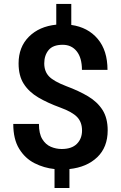

<svg xmlns="http://www.w3.org/2000/svg" viewBox="-20 -844 611 968"><path d="M393.6 -186Q393.6 -228 368.9 -253.9Q344.2 -279.8 283.7 -301.8Q220.7 -324.7 173.3 -352.5Q126 -380.4 99.9 -421.1Q73.7 -461.9 73.7 -524.4Q73.7 -606.9 125.7 -658.9Q177.7 -710.9 263.7 -719.7V-824.2H339.4V-718.3Q423.3 -706.5 472.7 -647.9Q522 -589.4 522 -491.7H393.1Q393.1 -552.2 366.9 -585.2Q340.8 -618.2 295.9 -618.2Q247.1 -618.2 225.1 -591.6Q203.1 -564.9 203.1 -524.4Q203.1 -484.4 226.8 -459.2Q250.5 -434.1 314 -409.7Q377.4 -386.2 424.3 -358.2Q471.2 -330.1 497.1 -289.3Q522.9 -248.5 522.9 -187Q522.9 -101.6 470.2 -51.3Q417.5 -1 330.1 8.3V104H254.9V8.3Q201.7 2.9 154.1 -21.2Q106.4 -45.4 76.7 -93.8Q46.9 -142.1 46.9 -219.2H176.3Q176.3 -170.4 193.1 -142.8Q210 -115.2 236.3 -104Q262.7 -92.8 291 -92.8Q341.8 -92.8 367.7 -118.9Q393.6 -145 393.6 -186Z"/></svg>

Font: Vazirmatn UI SemiBold
Style: Regular
Weight: 600
Designer: Saber Rastikerdar
Foundry: Saber Rastikerdar
Version: Version 33.003